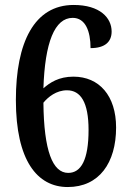

<svg xmlns="http://www.w3.org/2000/svg" viewBox="-20 -744 523 774"><path d="M253 10C380 10 448 -88 448 -230C448 -358 380 -435 276 -435C217 -435 181 -411 155 -388C161 -572 200 -672 273 -672C324 -672 345 -619 345 -550C404 -550 430 -576 430 -617C430 -672 383 -724 277 -724C118 -724 44 -573 44 -341C44 -97 130 10 253 10ZM255 -47C192 -47 157 -136 155 -330C174 -353 207 -380 250 -380C305 -380 337 -332 337 -220C337 -100 307 -47 255 -47Z"/></svg>

Font: Noto Serif Bengali Condensed SemiBold
Style: Regular
Weight: 600
Width: 3
Designer: Juan Bruce, Universal Thirst, Indian Type Foundry and the Monotype Design Team.
Foundry: Monotype Imaging Inc.
Version: Version 2.003